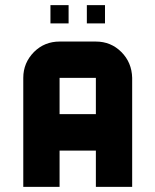

<svg xmlns="http://www.w3.org/2000/svg" viewBox="-20 -729 606 749"><path d="M495.6 0H354V-141.6H212.4V0H70.8V-425.3Q70.8 -483.9 112.8 -526.4Q153.8 -566.9 212.4 -566.9H354Q412.6 -566.9 453.4 -526.1Q494.1 -485.4 495.6 -425.3ZM354 -283.7V-425.3H212.4V-283.7ZM247.6 -637.7H176.8V-709H247.6ZM389.6 -637.7H318.8V-709H389.6Z"/></svg>

Font: Blazma
Style: Regular
Weight: 400
Designer: GGBotNet
Version: 1.00